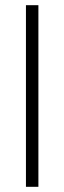

<svg xmlns="http://www.w3.org/2000/svg" viewBox="-20 -720 248 740"><path d="M80 0V-700H128V0Z"/></svg>

Font: EIisabethische
Style: Book
Weight: 400
Designer: Salychow
Version: Version 1.3